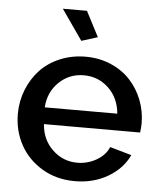

<svg xmlns="http://www.w3.org/2000/svg" viewBox="-53 -777 701 833"><g transform="rotate(5 297.5 -360.5)"><path d="M187 -731H292L349.1 -621.1L278.8 -599.1ZM303.2 9.8Q223.6 9.8 161.1 -27.3Q98.6 -64.5 65.4 -125.5Q32.2 -186.5 32.2 -259.8Q32.2 -314.9 52 -364.7Q71.8 -414.6 106.4 -451.7Q141.1 -488.8 192.6 -510.5Q244.1 -532.2 304.2 -532.2Q364.3 -532.2 414.8 -510.3Q465.3 -488.3 499.3 -451.4Q533.2 -414.6 552 -366.2Q570.8 -317.9 570.8 -265.1Q570.8 -251.5 567.9 -225.1H148.9Q153.8 -157.2 199.5 -114Q245.1 -70.8 307.1 -70.8Q352.1 -70.8 390.6 -93Q429.2 -115.2 443.8 -150.9L538.1 -124Q510.3 -64 447.3 -27.1Q384.3 9.8 303.2 9.8ZM146 -297.9H461.9Q456.1 -365.7 411.4 -408.4Q366.7 -451.2 303.2 -451.2Q240.2 -451.2 195.3 -408Q150.4 -364.7 146 -297.9Z"/></g></svg>

Font: Rawline SemiBold
Style: Regular
Weight: 600
Designer: Matt McInerney, Pablo Impallari, Rodrigo Fuenzalida
Foundry: Matt McInerney, Pablo Impallari, Rodrigo Fuenzalida
Version: Version 4.020;PS 004.020;hotconv 1.0.88;makeotf.lib2.5.64775